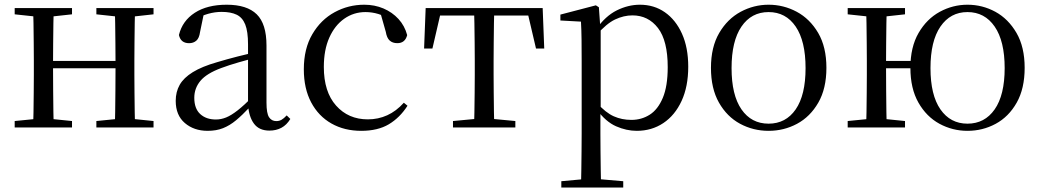

<svg xmlns="http://www.w3.org/2000/svg" viewBox="-20 -551 4497 830"><path d="M123.1 0Q124.3 -24.4 124.8 -65.3Q125.3 -106.3 125.8 -150.3Q126.3 -194.3 126.3 -228.5V-288.3Q126.3 -321.7 125.8 -365.7Q125.3 -409.7 124.8 -450.7Q124.3 -491.8 123.1 -516H212.3Q211.3 -491.8 210.8 -450.2Q210.3 -408.7 209.8 -363.1Q209.3 -317.5 209.3 -279.8V-260.2Q209.3 -210.2 209.8 -159.3Q210.3 -108.5 210.8 -66.4Q211.3 -24.4 212.3 0ZM475.4 0Q477.4 -24.4 477.9 -66.4Q478.4 -108.5 478.9 -159.3Q479.4 -210.2 479.4 -260.2V-279.8Q479.4 -317.5 478.9 -363.1Q478.4 -408.7 477.9 -450.2Q477.4 -491.8 475.4 -516H563.9Q562.9 -491.8 562.4 -450.7Q561.9 -409.7 561.4 -365.7Q560.9 -321.7 560.9 -288.3V-228.5Q560.9 -194.3 561.4 -150.3Q561.9 -106.3 562.4 -65.3Q562.9 -24.4 563.9 0ZM43.5 0V-27.8L152.7 -38.6H184.7L291.3 -27.8V0ZM43.5 -489.1V-516H291.3V-489.1L184.7 -477.4H152.7ZM396.6 0V-27.8L504.8 -38.6H537.8L643.7 -27.8V0ZM396.6 -489.1V-516H643.7V-489.1L537.8 -477.4H504.8ZM167 -256V-287.5H519.9V-256Z M877.7 14.6Q818.5 14.6 779.1 -19.1Q739.6 -52.8 739.6 -115.1Q739.6 -153.9 756.8 -184.3Q773.9 -214.6 813.4 -239Q852.9 -263.5 918.9 -282.3Q960.8 -294.9 1006.8 -306.7Q1052.8 -318.5 1092.8 -327.7V-303.3Q1052.8 -293.3 1011.7 -281.5Q970.6 -269.7 936.6 -257Q873.3 -233.6 846.6 -201.7Q819.9 -169.7 819.9 -128.2Q819.9 -81.6 845.5 -58Q871.2 -34.4 913.1 -34.4Q935.6 -34.4 957.6 -43.3Q979.6 -52.2 1007.7 -74.2Q1035.7 -96.3 1073.8 -134.4L1082.5 -87.1H1058.9Q1027.7 -53.7 1000.5 -31.1Q973.2 -8.4 944.1 3.1Q915 14.6 877.7 14.6ZM1144.8 13.6Q1100.1 13.6 1077.8 -16.6Q1055.5 -46.7 1052.2 -99.7V-103.3V-359Q1052.2 -415 1040.1 -445.3Q1027.9 -475.6 1002.7 -487.6Q977.6 -499.6 938 -499.6Q909.3 -499.6 880.1 -491.4Q850.9 -483.2 817.7 -464.7L861.2 -491.9L844.8 -412.7Q841.2 -386 828.7 -375.2Q816.1 -364.3 797.4 -364.3Q761.2 -364.3 753.5 -399.7Q768.4 -461 822.1 -495.8Q875.8 -530.6 960.2 -530.6Q1047.5 -530.6 1089.8 -489.2Q1132 -447.8 1132 -354.6V-107.7Q1132 -60.8 1143.1 -44.2Q1154.1 -27.5 1174.4 -27.5Q1187 -27.5 1197 -33.2Q1207 -38.8 1219.4 -52.1L1235.1 -36.7Q1219.2 -10.7 1196.6 1.4Q1174 13.6 1144.8 13.6Z M1541.6 14.6Q1468.8 14.6 1412.8 -17.1Q1356.8 -48.8 1325.1 -108.5Q1293.4 -168.3 1293.4 -251.4Q1293.4 -340.7 1330.2 -403.2Q1366.9 -465.8 1426.5 -498.2Q1486 -530.6 1554.8 -530.6Q1599.5 -530.6 1637.7 -514.4Q1675.9 -498.1 1702.7 -468.8Q1729.5 -439.5 1740.2 -399.3Q1731.3 -364.4 1697.7 -364.4Q1677 -364.4 1664.6 -375.7Q1652.1 -386.9 1647.7 -413.5L1622.7 -501.6L1672.8 -461.9Q1642.5 -482.4 1615.4 -490.6Q1588.3 -498.8 1560 -498.8Q1508.9 -498.8 1467.9 -469.9Q1427 -441 1403.5 -388.2Q1379.9 -335.4 1379.9 -261.5Q1379.9 -153.9 1432.9 -94.5Q1485.8 -35 1570.2 -35Q1615 -35 1653.9 -52.7Q1692.9 -70.3 1725.8 -106.9L1741.6 -93.9Q1708.6 -42.3 1660.9 -13.8Q1613.2 14.6 1541.6 14.6Z M1813.3 -341.2 1820.1 -516H2325.9L2332.7 -341.2H2297.1L2256.8 -513.4L2299.2 -483.7H1846.7L1889.2 -513.4L1849.3 -341.2ZM1938.2 0V-27.8L2052.9 -38.6H2093.3L2207.8 -27.8V0ZM2029.2 0Q2030.2 -24.4 2030.8 -65.3Q2031.4 -106.3 2031.9 -150.3Q2032.4 -194.3 2032.4 -228.5V-288.3Q2032.4 -321.7 2031.9 -365.7Q2031.4 -409.7 2030.8 -450.7Q2030.2 -491.8 2029.2 -516H2116.8Q2115.8 -491.8 2115.3 -450.7Q2114.8 -409.7 2114.3 -365.7Q2113.8 -321.7 2113.8 -288.3V-228.5Q2113.8 -194.3 2114.3 -150.3Q2114.8 -106.3 2115.3 -65.3Q2115.8 -24.4 2116.8 0Z M2406.5 259.8V232.4L2517.7 222.2H2555.5L2674.2 232.4V259.8ZM2491.5 259.8Q2492.5 225.6 2493 185.1Q2493.5 144.5 2494 103.1Q2494.5 61.7 2494.5 26.7V-286.8Q2494.5 -338.2 2494 -379.5Q2493.5 -420.7 2491.5 -457.5L2402.5 -462.4V-487.9L2555.9 -528L2568.9 -519.6L2574.9 -435.3L2576.7 -430.1V-78.7L2575.5 -68.7V26.5Q2575.5 60.7 2576 102.2Q2576.5 143.7 2577 184.7Q2577.5 225.6 2578.5 259.8ZM2732.6 14.6Q2688.1 14.6 2643.2 -5.1Q2598.3 -24.9 2560.2 -77.1H2547.4L2561.3 -105.1Q2598.5 -63.7 2633.4 -48.2Q2668.2 -32.7 2709.5 -32.7Q2753.2 -32.7 2788.6 -55.1Q2824.1 -77.6 2845.3 -128.1Q2866.5 -178.6 2866.5 -260.8Q2866.5 -374.9 2824.5 -429.7Q2782.4 -484.5 2713.9 -484.5Q2676.4 -484.5 2639 -466.8Q2601.5 -449.1 2557.2 -398.2L2546.6 -425H2557.5Q2596.9 -481.5 2646.2 -506.1Q2695.6 -530.6 2746.3 -530.6Q2807.5 -530.6 2854.2 -498Q2901 -465.4 2928.1 -405.4Q2955.2 -345.3 2955.2 -262.6Q2955.2 -177.1 2926.5 -114.8Q2897.7 -52.4 2847.4 -18.9Q2797.2 14.6 2732.6 14.6Z M3302.5 14.6Q3236.2 14.6 3179.4 -15.9Q3122.6 -46.5 3088 -107.4Q3053.4 -168.3 3053.4 -257.8Q3053.4 -347.6 3089.1 -408.5Q3124.7 -469.3 3181.7 -500Q3238.7 -530.6 3302.5 -530.6Q3367.2 -530.6 3424.2 -500.1Q3481.2 -469.5 3516.9 -408.7Q3552.5 -347.8 3552.5 -257.8Q3552.5 -168 3517.4 -107.2Q3482.3 -46.3 3425.5 -15.8Q3368.7 14.6 3302.5 14.6ZM3302.5 -16.4Q3377 -16.4 3419.7 -78.2Q3462.4 -140.1 3462.4 -256.6Q3462.4 -373.4 3419.7 -436.1Q3377 -498.8 3302.5 -498.8Q3228.1 -498.8 3185.3 -436.1Q3142.5 -373.4 3142.5 -256.6Q3142.5 -140.1 3185.3 -78.2Q3228.1 -16.4 3302.5 -16.4Z M3644.5 0V-27.8L3753.7 -38.6H3785.7L3892.3 -27.8V0ZM3644.5 -489.1V-516H3892.3V-489.1L3785.7 -477.4H3753.7ZM3724.1 0Q3725.3 -24.4 3725.8 -65.3Q3726.3 -106.3 3726.8 -150.3Q3727.3 -194.3 3727.3 -228.5V-288.3Q3727.3 -321.7 3726.8 -365.7Q3726.3 -409.7 3725.8 -450.7Q3725.3 -491.8 3724.1 -516H3813.3Q3812.3 -491.8 3811.8 -450.6Q3811.3 -409.5 3810.8 -364Q3810.3 -318.5 3810.3 -281.8V-260.2Q3810.3 -210.2 3810.8 -159.3Q3811.3 -108.5 3811.8 -66.4Q3812.3 -24.4 3813.3 0ZM3767.8 -256V-287.5H3966.3V-256ZM4162.3 14.6Q4097.7 14.6 4041.3 -15.9Q3985 -46.5 3950.3 -107.4Q3915.6 -168.3 3915.6 -257.8Q3915.6 -347.6 3950.9 -408.5Q3986.2 -469.3 4042.6 -500Q4099 -530.6 4162.3 -530.6Q4226.7 -530.6 4282.8 -500.1Q4338.8 -469.5 4374.2 -408.7Q4409.5 -347.8 4409.5 -257.8Q4409.5 -168 4375.1 -107.2Q4340.7 -46.3 4284.3 -15.8Q4228 14.6 4162.3 14.6ZM4162.3 -16.4Q4236.7 -16.4 4279.9 -78.2Q4323.1 -140.1 4323.1 -256.6Q4323.1 -373.4 4279.9 -436.1Q4236.7 -498.8 4162.3 -498.8Q4088.4 -498.8 4045.4 -436.1Q4002.4 -373.4 4002.4 -256.6Q4002.4 -140.1 4045.4 -78.2Q4088.4 -16.4 4162.3 -16.4Z"/></svg>

Font: Noto Serif KR ExtraLight
Style: Regular
Weight: 200
Designer: Ryoko NISHIZUKA 西塚涼子 (kana & ideographs); Frank Grießhammer (Latin, Greek & Cyrillic); Wenlong ZHANG 张文龙 (bopomofo); San
Foundry: Adobe
Version: Version 2.002-H1;hotconv 1.1.0;makeotfexe 2.6.0